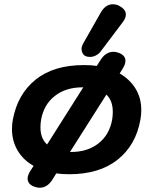

<svg xmlns="http://www.w3.org/2000/svg" viewBox="-20 -804 716 897"><path d="M640 -290Q640 -266 636 -245Q615 -126 529.5 -58Q444 10 303 10Q268 10 243 6L225 35Q201 73 166 73Q152 73 137 67Q109 55 109 30Q109 15 122 -6L137 -29Q89 -56 62.5 -100.5Q36 -145 36 -201Q36 -225 40 -245Q62 -364 146.5 -432Q231 -500 372 -500Q407 -500 432 -496L450 -524Q474 -562 510 -562Q523 -562 538 -556Q566 -544 566 -520Q566 -503 553 -483L539 -461Q587 -433 613.5 -389.5Q640 -346 640 -290ZM169 -209Q169 -157 200 -129L369 -396H365Q288 -396 236.5 -356Q185 -316 172 -245Q169 -226 169 -209ZM507 -281Q507 -334 477 -362L307 -94H312Q389 -94 440 -134Q491 -174 504 -245Q507 -265 507 -281ZM361 -575Q361 -586 367 -598L450 -744Q472 -784 507 -784Q525 -784 538 -776Q568 -760 568 -736Q568 -720 554 -701L449 -562Q440 -551 427 -544.5Q414 -538 400 -538Q387 -538 378 -543Q370 -547 365.5 -556Q361 -565 361 -575Z"/></svg>

Font: Kodchasan
Style: Bold Italic
Weight: 700
Italic angle: -10°
Version: Version 1.000; ttfautohint (v1.6)